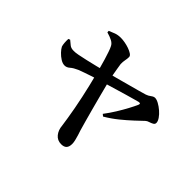

<svg xmlns="http://www.w3.org/2000/svg" viewBox="-173 -1036 1346 1346"><g transform="rotate(45 500.0 -363.0)"><path d="M566 49Q528 49 505 21Q482 -7 479 -48Q475 -76 469 -115Q463 -154 454.5 -199Q446 -244 436 -291Q426 -338 415 -383.5Q404 -429 394 -468Q387 -494 379 -525.5Q371 -557 361.5 -587.5Q352 -618 343.5 -643.5Q335 -669 327 -684Q318 -703 295.5 -714.5Q273 -726 241 -735L240 -749Q262 -759 284.5 -767Q307 -775 335 -775Q353 -775 375.5 -771Q398 -767 419.5 -759.5Q441 -752 456 -742Q471 -732 471 -720Q471 -703 467 -684Q463 -665 464 -643Q466 -630 470 -605Q474 -580 479.5 -550.5Q485 -521 491 -496Q504 -443 519 -387.5Q534 -332 547.5 -280Q561 -228 573.5 -185Q586 -142 594 -113Q599 -99 605 -79.5Q611 -60 615.5 -41Q620 -22 620 -8Q620 21 607 35Q594 49 566 49ZM622 -308Q651 -346 677 -388Q703 -430 723 -467.5Q743 -505 754 -530Q758 -541 754.5 -544Q751 -547 740 -545Q725 -541 700 -534Q675 -527 643.5 -518Q612 -509 577.5 -498.5Q543 -488 508.5 -478Q474 -468 444 -459Q415 -451 383.5 -440.5Q352 -430 325 -420.5Q298 -411 283 -405Q249 -390 231 -374Q213 -358 193 -358Q173 -358 151.5 -371.5Q130 -385 112 -404Q94 -423 86 -439Q82 -451 80.5 -470Q79 -489 80 -509L93 -514Q110 -500 124.5 -488Q139 -476 164 -476Q179 -475 208.5 -480.5Q238 -486 276.5 -495Q315 -504 356 -514Q397 -524 434 -534Q467 -542 513 -554.5Q559 -567 605 -579.5Q651 -592 688 -602Q725 -612 740 -617Q758 -623 773.5 -635Q789 -647 802 -647Q818 -647 840 -635Q862 -623 883.5 -604.5Q905 -586 919 -565.5Q933 -545 933 -529Q933 -516 920.5 -509Q908 -502 893 -497.5Q878 -493 869 -485Q845 -462 809.5 -429Q774 -396 731 -361Q688 -326 637 -296Z"/></g></svg>

Font: Noto Serif JP ExtraLight
Style: Bold
Weight: 700
Version: Version 2.003-H1;hotconv 1.1.1;makeotfexe 2.6.0